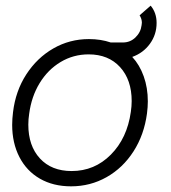

<svg xmlns="http://www.w3.org/2000/svg" viewBox="-20 -648 604 678"><path d="M502 -290Q502 -270 499 -247Q489 -172 451.5 -113.5Q414 -55 356.5 -22.5Q299 10 231 10Q168 10 121 -17Q74 -44 48.5 -93.5Q23 -143 23 -207Q23 -228 26 -252Q35 -327 73 -385.5Q111 -444 168.5 -477Q226 -510 294 -510Q336 -510 371 -498H414Q440 -498 458.5 -516Q477 -534 480 -559L481 -568Q481 -581 473 -594L512 -628Q533 -603 533 -567Q533 -526 509.5 -493.5Q486 -461 447 -447Q473 -419 487.5 -378.5Q502 -338 502 -290ZM442 -253Q445 -273 445 -291Q445 -366 404 -411Q363 -456 293 -456Q239 -456 194 -429Q149 -402 120 -354.5Q91 -307 83 -246Q80 -227 80 -208Q80 -133 121 -88.5Q162 -44 233 -44Q314 -44 371.5 -102Q429 -160 442 -253Z"/></svg>

Font: Bellota Text
Style: Italic
Weight: 400
Italic angle: -7.5°
Designer: Kemie Guaida
Foundry: Kemie Guaida
Version: Version 4.001